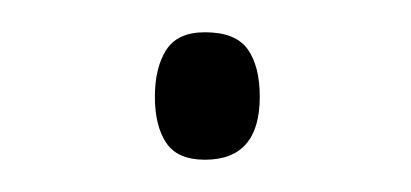

<svg xmlns="http://www.w3.org/2000/svg" viewBox="-20 -91 255 119"><path d="M76 -31Q76 -49 83 -60Q90 -71 107 -71Q126 -71 133.5 -60.5Q141 -50 141 -31Q141 8 107 8Q90 8 83 -2.5Q76 -13 76 -31Z"/></svg>

Font: Noto Sans Armenian SemiCondensed ExtraLight
Style: Regular
Weight: 200
Width: 4
Designer: Monotype Design Team
Foundry: Monotype Imaging Inc.
Version: Version 2.008; ttfautohint (v1.8.4.7-5d5b)